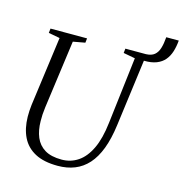

<svg xmlns="http://www.w3.org/2000/svg" viewBox="-124 -982 1055 1106"><g transform="rotate(15 403.0 -429.0)"><path d="M318.5 10Q235.5 10 183 -18Q130.5 -46 105.2 -97.5Q80 -149 79 -219Q79 -236 79.8 -253.8Q80.5 -271.5 83 -290L139 -704L71.5 -716.5L74.5 -743H292.5L289.5 -716.5L218 -703.5L162.5 -296.5Q159.5 -274 158.2 -253.2Q157 -232.5 157.5 -213.5Q158 -159 175.2 -117.8Q192.5 -76.5 230.2 -53.5Q268 -30.5 331 -30.5Q385 -30.5 428.2 -59.5Q471.5 -88.5 500.5 -149.2Q529.5 -210 540.5 -306L588 -703.5L518 -716.5L521 -743H643.5Q676 -744 694 -759Q712 -774 720.2 -801.2Q728.5 -828.5 731.5 -867.5H806Q803 -831.5 793.5 -801Q784 -770.5 765.5 -748.5Q747 -726.5 716.8 -714.5Q686.5 -702.5 642 -703.5L589.5 -306Q578.5 -222 555.8 -162Q533 -102 498.8 -64Q464.5 -26 419.2 -8Q374 10 318.5 10Z"/></g></svg>

Font: Merriweather 96pt Light
Style: Italic
Weight: 300
Italic angle: -7.8°
Version: Version 2.101